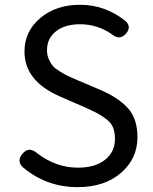

<svg xmlns="http://www.w3.org/2000/svg" viewBox="-20 -767 637 800"><path d="M336.9 -318.4Q284.2 -340.8 231.4 -364.3Q82 -428.7 82 -551.8Q82 -636.7 147.9 -691.9Q213.9 -747.1 313.5 -747.1Q418.9 -747.1 503.9 -678.7Q528.3 -655.3 505.9 -627.9Q479.5 -597.7 449.2 -622.1Q387.7 -666 313.5 -666Q251 -666 213.4 -636.7Q175.8 -607.4 175.8 -557.6Q175.8 -537.1 183.6 -519.5Q191.4 -502 201.2 -491.2Q210.9 -480.5 231 -468.3Q251 -456.1 261.7 -451.2Q272.5 -446.3 296.9 -435.5L402.3 -390.6Q475.6 -358.4 514.2 -314.9Q552.7 -271.5 552.7 -195.3Q552.7 -106.4 484.4 -46.9Q416 12.7 303.7 12.7Q173.8 12.7 76.2 -69.3Q47.9 -95.7 73.2 -126Q100.6 -159.2 135.7 -127.9Q213.9 -68.4 304.7 -68.4Q376 -68.4 417.5 -101.1Q459 -133.8 459 -188.5Q459 -215.8 451.2 -235.4Q443.4 -254.9 422.9 -270.5Q402.3 -286.1 386.7 -294.4Q371.1 -302.7 336.9 -318.4Z"/></svg>

Font: GenSenMaruGothic TW TTF Regular
Style: Regular
Weight: 400
Version: Version 1.301